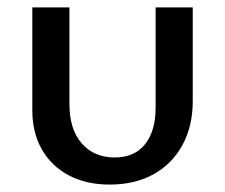

<svg xmlns="http://www.w3.org/2000/svg" viewBox="-20 -490 605 517"><path d="M275 7Q212 7 165 -18Q118 -43 92.5 -88Q67 -133 67 -193V-470H167V-209Q167 -142 200 -104Q233 -66 289 -66Q342 -66 370.5 -101.5Q399 -137 399 -200V-470H499V-217Q499 -150 471 -99Q443 -48 393 -20.5Q343 7 275 7Z"/></svg>

Font: Ysabeau SC SemiBold
Style: Regular
Weight: 600
Designer: Christian Thalmann (Catharsis Fonts)
Version: Version 2.001;gftools[0.9.30]; featfreeze: smcp